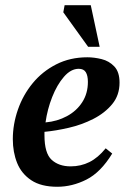

<svg xmlns="http://www.w3.org/2000/svg" viewBox="-20 -700 485 734"><path d="M199 14Q137 14 99.5 -11Q62 -36 45.5 -77Q29 -118 29 -168Q29 -225 48.5 -281Q68 -337 105 -382Q142 -427 195 -454Q248 -481 314 -481Q340 -481 368.5 -474Q397 -467 417 -446Q437 -425 437 -384Q437 -336 409 -302Q381 -268 337 -245.5Q293 -223 243 -211.5Q193 -200 150 -196Q150 -190 150 -183Q150 -114 177.5 -89Q205 -64 250 -64Q289 -64 322 -80.5Q355 -97 384 -133L409 -113Q365 -41 310.5 -13.5Q256 14 199 14ZM154 -232Q199 -236 236 -256Q273 -276 294.5 -309.5Q316 -343 316 -387Q316 -411 308 -424Q300 -437 281 -437Q251 -437 224.5 -406.5Q198 -376 179.5 -329Q161 -282 154 -232ZM361 -521H317L222 -653L227 -680H327Z"/></svg>

Font: STIX Two Text SemiBold
Style: Italic
Weight: 600
Italic angle: -12°
Designer: Ross Mills, John Hudson & Paul Hanslow, Tiro Typeworks Ltd; with prior portions MicroPress Inc. and Coen Hoffman, Elsevi
Foundry: Tiro Typeworks Ltd
Version: Version 2.13 b171